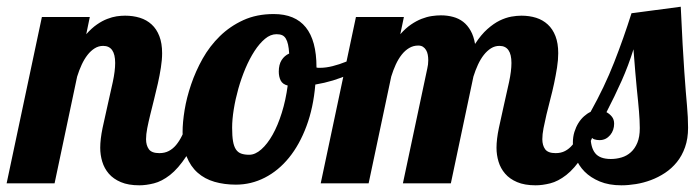

<svg xmlns="http://www.w3.org/2000/svg" viewBox="-58 -551 2090 577"><path d="M546.9 -179.2Q525.9 -117.7 501.7 -81.1Q477.5 -44.4 452.9 -25.1Q428.2 -5.9 404.5 0Q380.9 5.9 360.8 5.9Q327.6 5.9 305.2 -3.7Q282.7 -13.2 269 -29.1Q255.4 -44.9 249.3 -65.2Q243.2 -85.4 243.2 -106.9Q243.2 -132.3 250.2 -166.3Q257.3 -200.2 265.6 -235.8Q273.9 -271.5 281 -304.7Q288.1 -337.9 288.1 -361.8Q288.1 -413.1 252 -413.1Q238.3 -413.1 226.6 -405.8Q214.8 -398.4 205.1 -386Q195.3 -373.5 187.5 -356.7Q179.7 -339.8 173.8 -320.8L106 0H-38.1L67.9 -500H211.9L201.2 -448.2Q217.3 -466.3 233.2 -477.3Q249 -488.3 264.2 -494.1Q279.3 -500 292.7 -502Q306.2 -503.9 317.9 -503.9Q341.8 -503.9 362.3 -497.6Q382.8 -491.2 397.7 -477.5Q412.6 -463.9 420.9 -442.4Q429.2 -420.9 429.2 -391.1Q429.2 -371.1 425.5 -347.9Q421.9 -324.7 416.5 -300.5Q411.1 -276.4 405 -252.4Q398.9 -228.5 393.6 -206.5Q388.2 -184.6 384.5 -165.8Q380.9 -147 380.9 -132.8Q380.9 -114.3 389.4 -102.5Q397.9 -90.8 420.9 -90.8Q437 -90.8 449.2 -97.2Q461.4 -103.5 471.2 -115.2Q481 -127 489 -143.3Q497.1 -159.7 504.9 -179.2Z M1066.9 -379.9Q1037.6 -349.1 991.2 -327.6Q944.8 -306.2 889.6 -296.9Q883.8 -227.5 863 -171.9Q842.3 -116.2 810.5 -77.1Q778.8 -38.1 737.8 -17.1Q696.8 3.9 650.9 3.9Q616.2 3.9 586.7 -4.6Q557.1 -13.2 535.9 -32Q514.6 -50.8 502.7 -80.8Q490.7 -110.8 490.7 -153.8Q490.7 -183.1 496.8 -220.5Q502.9 -257.8 516.4 -297.4Q529.8 -336.9 551 -374.8Q572.3 -412.6 602.8 -442.4Q633.3 -472.2 673.3 -490.5Q713.4 -508.8 764.6 -508.8Q893.1 -508.8 893.1 -349.1V-348.1Q895.5 -347.2 897.7 -347.2Q899.9 -347.2 903.8 -347.2Q921.4 -347.2 941.7 -352.3Q961.9 -357.4 982.4 -365.7Q1002.9 -374 1022.5 -385Q1042 -396 1058.1 -407.2ZM806.6 -293.9Q791 -297.9 785.4 -309.3Q779.8 -320.8 779.8 -335.9Q779.8 -356.9 788.3 -370.4Q796.9 -383.8 811 -390.1Q810.1 -406.2 807.6 -417.2Q805.2 -428.2 800.8 -435.3Q796.4 -442.4 789.8 -445.3Q783.2 -448.2 772.9 -448.2Q754.9 -448.2 738.3 -434.3Q721.7 -420.4 706.8 -397.5Q691.9 -374.5 679.4 -345Q667 -315.4 658.2 -284.2Q649.4 -252.9 644.5 -222.4Q639.6 -191.9 639.6 -167Q639.6 -142.1 642.3 -126.5Q645 -110.8 651.1 -101.8Q657.2 -92.8 667 -89.4Q676.8 -85.9 690.9 -85.9Q709 -85.9 727.3 -102.1Q745.6 -118.2 761.2 -146Q776.9 -173.8 788.8 -211.9Q800.8 -250 806.6 -293.9Z M1737.8 -179.2Q1716.8 -117.7 1692.6 -81.1Q1668.5 -44.4 1643.8 -25.1Q1619.1 -5.9 1595.5 0Q1571.8 5.9 1551.8 5.9Q1518.6 5.9 1496.1 -3.7Q1473.6 -13.2 1460 -29.1Q1446.3 -44.9 1440.2 -65.2Q1434.1 -85.4 1434.1 -106.9Q1434.1 -132.3 1441.2 -166.3Q1448.2 -200.2 1456.5 -235.8Q1464.8 -271.5 1471.9 -304.7Q1479 -337.9 1479 -361.8Q1479 -413.1 1442.9 -413.1Q1429.2 -413.1 1417.5 -405.8Q1405.8 -398.4 1396 -386Q1386.2 -373.5 1378.4 -356.7Q1370.6 -339.8 1364.7 -320.8L1296.9 0H1152.8L1226.1 -345.2Q1229 -356.9 1229 -370.1Q1229 -378.9 1227.5 -386.7Q1226.1 -394.5 1222.4 -400.6Q1218.8 -406.7 1213.1 -410.4Q1207.5 -414.1 1198.7 -414.1Q1184.1 -414.1 1171.6 -406.7Q1159.2 -399.4 1149.2 -386.7Q1139.2 -374 1131.3 -356.9Q1123.5 -339.8 1117.7 -320.8L1049.8 0H905.8L1011.7 -500H1155.8L1145 -448.2Q1161.1 -466.3 1177.2 -477.3Q1193.4 -488.3 1209 -494.4Q1224.6 -500.5 1239.3 -502.7Q1253.9 -504.9 1267.1 -504.9Q1286.6 -504.9 1303.7 -500.2Q1320.8 -495.6 1334 -485.4Q1347.2 -475.1 1356.4 -458.7Q1365.7 -442.4 1369.6 -418.9Q1387.7 -446.8 1406.7 -463.6Q1425.8 -480.5 1443.8 -489.3Q1461.9 -498 1478.5 -501Q1495.1 -503.9 1508.8 -503.9Q1532.7 -503.9 1553 -497.6Q1573.2 -491.2 1588.1 -477.5Q1603 -463.9 1611.3 -442.4Q1619.6 -420.9 1619.6 -391.1Q1619.6 -371.1 1616 -347.9Q1612.3 -324.7 1607.2 -300.5Q1602.1 -276.4 1595.7 -252.4Q1589.4 -228.5 1584.2 -206.5Q1579.1 -184.6 1575.4 -165.8Q1571.8 -147 1571.8 -132.8Q1571.8 -114.3 1580.3 -102.5Q1588.9 -90.8 1611.8 -90.8Q1627.9 -90.8 1640.1 -97.2Q1652.3 -103.5 1662.1 -115.2Q1671.9 -127 1679.9 -143.3Q1688 -159.7 1695.8 -179.2Z M1987.8 -530.8Q1990.7 -465.8 1993.4 -418.2Q1996.1 -370.6 1998.5 -335.7Q2001 -300.8 2002.9 -276.4Q2004.9 -252 2006.6 -233.2Q2008.3 -214.4 2009 -199Q2009.8 -183.6 2009.8 -167Q2009.8 -134.3 2000.7 -108.6Q1991.7 -83 1976.3 -64Q1960.9 -44.9 1940.7 -31.5Q1920.4 -18.1 1898.2 -9.8Q1876 -1.5 1853 2.2Q1830.1 5.9 1809.6 5.9Q1772 5.9 1744.4 -5.6Q1716.8 -17.1 1698.7 -35.4Q1680.7 -53.7 1672.1 -76.4Q1663.6 -99.1 1663.6 -122.1Q1663.6 -139.6 1668.2 -154.5Q1672.9 -169.4 1680.2 -181.2Q1687.5 -192.9 1697 -201.4Q1706.5 -210 1716.8 -214.8Q1758.8 -290 1787.6 -363.5Q1816.4 -437 1839.8 -511.2ZM1716.8 -143.1Q1716.8 -107.9 1730.7 -90.6Q1744.6 -73.2 1777.8 -73.2Q1794.4 -73.2 1810.1 -77.9Q1825.7 -82.5 1837.9 -93.5Q1850.1 -104.5 1857.4 -122.1Q1864.7 -139.6 1864.7 -166Q1864.7 -178.7 1864 -190.7Q1863.3 -202.6 1862.3 -216.1Q1861.3 -229.5 1859.6 -246.1Q1857.9 -262.7 1855.7 -284.7Q1853.5 -306.6 1851.1 -335.4Q1848.6 -364.3 1845.7 -402.8Q1830.6 -354 1810.1 -308.1Q1789.6 -262.2 1764.6 -213.9Q1774.4 -208.5 1781 -200.2Q1787.6 -191.9 1787.6 -179.2Q1787.6 -169.9 1784.7 -161.1Q1781.7 -152.3 1775.9 -145.3Q1770 -138.2 1762 -134Q1753.9 -129.9 1743.7 -129.9Q1735.4 -129.9 1728 -132.3Q1720.7 -134.8 1716.8 -143.1Z"/></svg>

Font: Lobster
Style: Regular
Weight: 400
Designer: Pablo Impallari
Foundry: Pablo Impallari
Version: Version 1.007; ttfautohint (v1.1) -l 8 -r 50 -G 50 -x 14 -D 